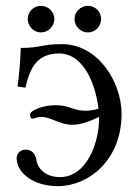

<svg xmlns="http://www.w3.org/2000/svg" viewBox="-20 -625 479 657"><path d="M235 -560C235 -535 256 -514 281 -514C306 -514 326 -535 326 -560C326 -585 306 -605 281 -605C256 -605 235 -585 235 -560ZM75 -560C75 -535 95 -514 120 -514C145 -514 166 -535 166 -560C166 -585 145 -605 120 -605C95 -605 75 -585 75 -560ZM185 -19C142 -19 111 -42 105 -76C100 -109 78 -113 67 -113C49 -113 37 -98 37 -84C37 -32 96 12 178 12C284 12 396 -78 396 -235C396 -345 315 -474 192 -474C121 -474 121 -461 51 -461C49 -407 46 -373 40 -329L67 -325C81 -385 102 -442 182 -442C269 -442 308 -331 317 -253C303 -249 287 -246 271 -246C233 -246 216 -265 171 -265C128 -265 83 -248 83 -233C83 -229 84 -219 90 -219C98 -219 108 -225 120 -225C155 -225 184 -198 228 -198C260 -198 296 -214 319 -225V-218C319 -141 279 -19 185 -19Z"/></svg>

Font: Linux Libertine O C
Style: Regular
Weight: 400
Designer: Philipp H. Poll
Foundry: Philipp H. Poll
Version: Version 4.0.3